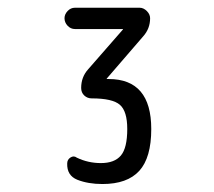

<svg xmlns="http://www.w3.org/2000/svg" viewBox="-20 -750 540 484"><path d="M168.9 -676.8Q158.2 -676.8 150.4 -685.1Q142.6 -693.4 142.6 -704.1Q142.6 -713.9 150.4 -722.2Q158.2 -730.5 168.9 -730.5H332Q341.8 -730.5 350.1 -722.2Q358.4 -713.9 358.4 -704.1Q358.4 -677.7 340.8 -658.2L249 -551.8V-550.8H253.9Q361.3 -550.8 361.3 -424.8Q361.3 -352.5 331.1 -319.3Q300.8 -286.1 238.3 -286.1Q202.1 -286.1 174.8 -296.9Q148.4 -307.6 149.4 -337.9Q149.4 -347.7 157.7 -353Q166 -358.4 173.8 -352.5Q202.1 -338.9 234.4 -338.9Q268.6 -338.9 284.7 -357.9Q300.8 -377 300.8 -424.8Q300.8 -469.7 282.2 -485.8Q263.7 -502 210.9 -502Q200.2 -502 192.4 -509.3Q184.6 -516.6 184.6 -528.3Q184.6 -555.7 202.1 -575.2L290 -675.8V-676.8H289.1Z"/></svg>

Font: Rounded-X Mgen+ 1m regular
Style: Regular
Weight: 400
Designer: [Source Han Sans]
Ryoko NISHIZUKA  (kana & ideographs); Paul D. Hunt (Latin, Greek & Cyrillic); Wenlong ZHANG  (bopomofo
Version: Version 1.059.20150602